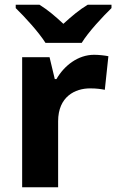

<svg xmlns="http://www.w3.org/2000/svg" viewBox="-20 -786 488 806"><path d="M171 -606H323C351 -652 412 -717 448 -752V-766H348C313 -745 281 -718 246 -686C212 -718 181 -744 146 -766H46V-752C83 -716 142 -652 171 -606ZM375 -556C307 -556 249 -510 217 -454H210L188 -546H73V0H224V-277C224 -381 296 -415 358 -415C386 -415 405 -412 420 -409L435 -550C421 -553 395 -556 375 -556Z"/></svg>

Font: Noto Sans Canadian Aboriginal
Style: Bold
Weight: 700
Designer: Monotype Design Team, Typotheque's Kevin King
Foundry: Monotype Imaging Inc.
Version: Version 2.004